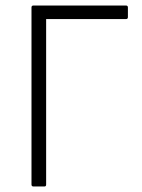

<svg xmlns="http://www.w3.org/2000/svg" viewBox="-20 -675 515 695"><path d="M101 0Q94 0 94 -7V-648Q94 -655 101 -655H436Q443 -655 443 -648V-613Q443 -606 436 -606H147V-7Q147 0 141 0Z"/></svg>

Font: Sofia Sans Light
Style: Regular
Weight: 300
Designer: Botio Nikoltchev, Ani Petrova
Foundry: lettersoup
Version: Version 4.100; ttfautohint (v1.8.3)